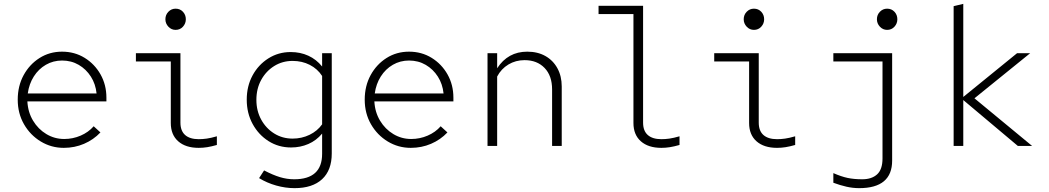

<svg xmlns="http://www.w3.org/2000/svg" viewBox="-20 -757 5440 996"><path d="M311 10Q246 10 191.5 -23Q137 -56 104.5 -112.5Q72 -169 72 -240Q72 -311 102.5 -367Q133 -423 185 -456Q237 -489 302 -489Q367 -489 419 -457Q471 -425 501.5 -371Q532 -317 532 -250V-231H122Q125 -175 151.5 -131Q178 -87 220.5 -61.5Q263 -36 313 -36Q358 -36 398.5 -53.5Q439 -71 466 -102L501 -70Q465 -32 416 -11Q367 10 311 10ZM124 -272H481Q476 -321 451.5 -359.5Q427 -398 388.5 -420.5Q350 -443 302 -443Q256 -443 218 -421Q180 -399 155.5 -360.5Q131 -322 124 -272Z M891 -602Q869 -602 853.5 -618.5Q838 -635 838 -657Q838 -680 853.5 -696Q869 -712 891 -712Q914 -712 929 -696Q944 -680 944 -657Q944 -635 929 -618.5Q914 -602 891 -602ZM1011 10Q943 10 904.5 -24Q866 -58 866 -119V-438H685V-481H916V-121Q916 -78 940.5 -56.5Q965 -35 1011 -35Q1031 -35 1052.5 -38Q1074 -41 1105 -50V-5Q1077 3 1055 6.5Q1033 10 1011 10Z M1508 219Q1461 219 1413 205.5Q1365 192 1324 167L1350 127Q1396 151 1432.5 162Q1469 173 1506 173Q1651 173 1651 41V-64Q1621 -28 1579.5 -10Q1538 8 1490 8Q1425 8 1373 -25Q1321 -58 1290.5 -114Q1260 -170 1260 -240Q1260 -310 1290 -365.5Q1320 -421 1372 -454Q1424 -487 1488 -487Q1538 -487 1579.5 -468Q1621 -449 1651 -412V-481H1701V39Q1701 126 1651 172.5Q1601 219 1508 219ZM1498 -38Q1545 -38 1585.5 -57.5Q1626 -77 1651 -112V-363Q1627 -400 1587 -420.5Q1547 -441 1498 -441Q1445 -441 1402.5 -414.5Q1360 -388 1335 -342.5Q1310 -297 1310 -239Q1310 -182 1335 -136.5Q1360 -91 1402.5 -64.5Q1445 -38 1498 -38Z M2111 10Q2046 10 1991.5 -23Q1937 -56 1904.5 -112.5Q1872 -169 1872 -240Q1872 -311 1902.5 -367Q1933 -423 1985 -456Q2037 -489 2102 -489Q2167 -489 2219 -457Q2271 -425 2301.5 -371Q2332 -317 2332 -250V-231H1922Q1925 -175 1951.5 -131Q1978 -87 2020.5 -61.5Q2063 -36 2113 -36Q2158 -36 2198.5 -53.5Q2239 -71 2266 -102L2301 -70Q2265 -32 2216 -11Q2167 10 2111 10ZM1924 -272H2281Q2276 -321 2251.5 -359.5Q2227 -398 2188.5 -420.5Q2150 -443 2102 -443Q2056 -443 2018 -421Q1980 -399 1955.5 -360.5Q1931 -322 1924 -272Z M2509 0V-481H2559V-403Q2615 -489 2715 -489Q2769 -489 2809 -466.5Q2849 -444 2871.5 -403Q2894 -362 2894 -308V0H2844V-293Q2844 -364 2805 -404.5Q2766 -445 2701 -445Q2655 -445 2617.5 -422.5Q2580 -400 2559 -360V0Z M3411 10Q3343 10 3304.5 -24Q3266 -58 3266 -119V-684H3085V-727H3316V-121Q3316 -78 3340.5 -56.5Q3365 -35 3411 -35Q3431 -35 3452.5 -38Q3474 -41 3505 -50V-5Q3477 3 3455 6.5Q3433 10 3411 10Z M3891 -602Q3869 -602 3853.5 -618.5Q3838 -635 3838 -657Q3838 -680 3853.5 -696Q3869 -712 3891 -712Q3914 -712 3929 -696Q3944 -680 3944 -657Q3944 -635 3929 -618.5Q3914 -602 3891 -602ZM4011 10Q3943 10 3904.5 -24Q3866 -58 3866 -119V-438H3685V-481H3916V-121Q3916 -78 3940.5 -56.5Q3965 -35 4011 -35Q4031 -35 4052.5 -38Q4074 -41 4105 -50V-5Q4077 3 4055 6.5Q4033 10 4011 10Z M4582 -602Q4560 -602 4544.5 -618.5Q4529 -635 4529 -657Q4529 -680 4544.5 -696Q4560 -712 4582 -712Q4605 -712 4620 -696Q4635 -680 4635 -657Q4635 -635 4620 -618.5Q4605 -602 4582 -602ZM4437 219Q4404 219 4371 211.5Q4338 204 4303 191V141Q4344 159 4377 166Q4410 173 4453 173Q4502 173 4530 147.5Q4558 122 4558 65V-438H4303V-481H4608V76Q4608 219 4437 219Z M4927 0V-725L4977 -737V-254L5256 -481H5324L5035 -247L5334 0H5260L4977 -238V0Z"/></svg>

Font: Red Hat Mono VF Light
Style: Regular
Weight: 300
Monospace: yes
Designer: Pentagram, MCKL
Foundry: Pentagram, MCKL
Version: Version 1.023